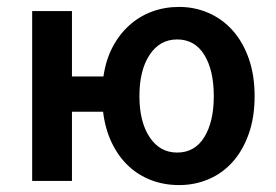

<svg xmlns="http://www.w3.org/2000/svg" viewBox="-20 -523 797 555"><path d="M498 12Q454 12 416.5 -2.5Q379 -17 350.5 -44Q322 -71 303 -110.5Q284 -150 278 -200H188V0H73V-491H188V-302H279Q286 -350 305.5 -387Q325 -424 354 -450Q383 -476 419.5 -489.5Q456 -503 498 -503Q543 -503 583 -485.5Q623 -468 652.5 -435Q682 -402 699 -354Q716 -306 716 -245Q716 -184 699 -136Q682 -88 652.5 -55Q623 -22 583 -5Q543 12 498 12ZM492 -82Q543 -82 570.5 -126.5Q598 -171 598 -245Q598 -320 570.5 -364.5Q543 -409 492 -409Q442 -409 412.5 -364.5Q383 -320 383 -245Q383 -171 412.5 -126.5Q442 -82 492 -82Z"/></svg>

Font: CV Source Sans Light
Style: Bold
Weight: 600
Designer: Paul D. Hunt
Foundry: Adobe Systems Incorporated
Version: Version 3.001